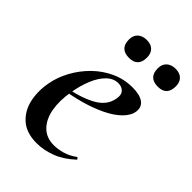

<svg xmlns="http://www.w3.org/2000/svg" viewBox="-177 -644 735 735"><g transform="rotate(45 190.5 -277.0)"><path d="M158 12Q102 12 70 -16.5Q38 -45 28.5 -90Q19 -135 29 -185Q36 -223 57 -261.5Q78 -300 109.5 -331Q141 -362 181 -380.5Q221 -399 267 -399Q306 -399 325.5 -385Q345 -371 342 -345Q339 -320 315.5 -296.5Q292 -273 253.5 -254.5Q215 -236 168 -223Q121 -210 71 -204L73 -217Q146 -228 195.5 -253.5Q245 -279 253 -324Q258 -348 247 -360Q236 -372 217 -372Q191 -372 170 -351.5Q149 -331 134.5 -296Q120 -261 113 -218Q104 -165 111.5 -122.5Q119 -80 144 -54.5Q169 -29 210 -29Q231 -29 256 -36Q281 -43 304 -60Q306 -62 309.5 -58Q313 -54 311 -52Q273 -17 234 -2.5Q195 12 158 12ZM333 -469Q283 -469 283 -519Q283 -541 296.5 -553.5Q310 -566 333 -566Q356 -566 368.5 -553.5Q381 -541 381 -519Q381 -469 333 -469ZM177 -469Q127 -469 127 -519Q127 -541 140.5 -553.5Q154 -566 177 -566Q200 -566 212.5 -553.5Q225 -541 225 -519Q225 -469 177 -469Z"/></g></svg>

Font: Cormorant Garamond Light SemiBold
Style: Italic
Weight: 600
Italic angle: -10°
Version: Version 4.001